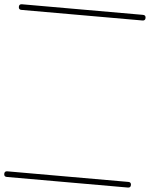

<svg xmlns="http://www.w3.org/2000/svg" viewBox="-75 -604 796 1019"><g transform="rotate(5 322.5 -95.0)"><path d="M0 -555Q161 -555 322.5 -555Q484 -555 645 -555Q660 -555 660 -540Q660 -525 645 -525Q484 -525 322.5 -525Q161 -525 0 -525Q-15 -525 -15 -540Q-15 -555 0 -555ZM0 335Q161 335 322.5 335Q484 335 645 335Q660 335 660 350Q660 365 645 365Q484 365 322.5 365Q161 365 0 365Q-15 365 -15 350Q-15 335 0 335Z"/></g></svg>

Font: FRB American Cursive Just Guidelines
Style: Italic
Weight: 400
Italic angle: -25°
Version: Version 2.0;Modular Font Editor K font №1